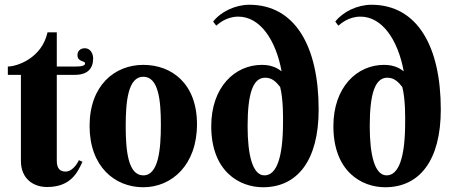

<svg xmlns="http://www.w3.org/2000/svg" viewBox="-20 -780 1907 808"><path d="M295 -465C349 -465 372 -492 372 -534C372 -555 360 -577 337 -577C319 -577 306 -566 306 -548C306 -518 338 -526 338 -513C338 -504 325 -500 299 -500H219V-644H180C156 -534 50 -500 13 -500V-465H68V-103C68 -27 121 7 178 7C280 7 307 -57 327 -99L312 -106C312 -106 291 -58 256 -58C233 -58 219 -70 219 -104V-465Z M357 -250C357 -79 463 8 583 8C703 8 809 -86 809 -257C809 -428 703 -507 583 -507C463 -507 357 -421 357 -250ZM657 -255C657 -151 647 -42 583 -42C519 -42 509 -146 509 -250C509 -354 519 -457 583 -457C647 -457 657 -359 657 -255Z M1171 -265C1171 -117 1144 -42 1093 -42C1043 -42 1022 -127 1022 -249C1022 -388 1045 -453 1096 -453C1126 -453 1143 -434 1159 -414C1173 -359 1171 -280 1171 -265ZM1165 -480C1150 -491 1127 -507 1082 -507C968 -507 869 -413 869 -249C869 -59 987 8 1087 8C1231 8 1321 -104 1321 -319C1321 -585 1222 -760 1029 -760C970 -760 908 -730 877 -689L890 -672C899 -679 931 -710 983 -710C1075 -710 1141 -611 1165 -480Z M1685 -265C1685 -117 1658 -42 1607 -42C1557 -42 1536 -127 1536 -249C1536 -388 1559 -453 1610 -453C1640 -453 1657 -434 1673 -414C1687 -359 1685 -280 1685 -265ZM1679 -480C1664 -491 1641 -507 1596 -507C1482 -507 1383 -413 1383 -249C1383 -59 1501 8 1601 8C1745 8 1835 -104 1835 -319C1835 -585 1736 -760 1543 -760C1484 -760 1422 -730 1391 -689L1404 -672C1413 -679 1445 -710 1497 -710C1589 -710 1655 -611 1679 -480Z"/></svg>

Font: Berkshire Swash
Style: Regular
Weight: 700
Designer: Astigmatic (AOETI)
Foundry: Astigmatic (AOETI)
Version: Version 1.000